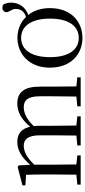

<svg xmlns="http://www.w3.org/2000/svg" viewBox="429 -1125 711 1609"><g transform="rotate(-90 784.5 -320.5)"><path d="M778 0H941V-28L865 -36L863 -229V-343C863 -477 813 -531 721 -531C652 -531 588 -497 527 -423C510 -499 466 -531 399 -531C331 -531 269 -494 208 -423L203 -520L190 -528L36 -488V-463L124 -458C126 -408 127 -358 127 -290V-229L125 -36L42 -28V0H287V-28L211 -36L209 -229V-389C270 -453 322 -477 368 -477C422 -477 455 -440 455 -342V-229L453 -36L370 -28V0H614V-28L537 -36L535 -229V-342C535 -360 534 -377 532 -393C592 -456 646 -477 691 -477C748 -477 782 -444 782 -342V-229C782 -173 781 -92 780 -36L698 -28V0Z M1271 -16C1172 -16 1110 -101 1110 -257C1110 -413 1172 -499 1271 -499C1371 -499 1433 -413 1433 -257C1433 -101 1371 -16 1271 -16ZM1271 15C1403 15 1521 -76 1521 -258C1521 -334 1499 -395 1464 -439C1532 -463 1567 -520 1567 -583C1567 -610 1560 -630 1552 -647C1543 -654 1533 -656 1524 -656C1503 -656 1487 -640 1487 -623C1487 -596 1514 -581 1514 -543C1514 -505 1496 -474 1447 -458C1401 -506 1337 -530 1271 -530C1143 -530 1022 -437 1022 -258C1022 -78 1139 15 1271 15Z"/></g></svg>

Font: Noto Serif CJK TC
Style: Regular
Weight: 400
Designer: Ryoko NISHIZUKA 西塚涼子 (kana & ideographs); Frank Grießhammer (Latin, Greek & Cyrillic); Wenlong ZHANG 张文龙 (bopomofo); San
Foundry: Adobe
Version: Version 2.001;hotconv 1.1.0;makeotfexe 2.6.0